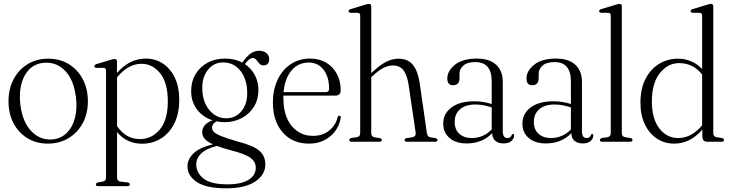

<svg xmlns="http://www.w3.org/2000/svg" viewBox="-20 -750 3860 1016"><path d="M236 -439.5Q296.5 -439.5 343.8 -410.8Q391 -382 418 -331Q445 -280 445 -214Q445 -148.5 417.8 -98Q390.5 -47.5 342.5 -18.8Q294.5 10 233 10Q172.5 10 125.5 -18.5Q78.5 -47 51.8 -97.5Q25 -148 25 -214Q25 -279.5 51.8 -330.5Q78.5 -381.5 126 -410.5Q173.5 -439.5 236 -439.5ZM264.5 -13Q306.5 -19 335.5 -48.8Q364.5 -78.5 376.8 -126.5Q389 -174.5 382 -235Q370 -331 321.8 -378.2Q273.5 -425.5 205.5 -417Q161.5 -411 132.8 -380.8Q104 -350.5 92.2 -302.2Q80.5 -254 88 -194.5Q100 -100.5 149 -52.5Q198 -4.5 264.5 -13Z M599 -424.5V-364Q665 -440 751.5 -440Q802.5 -440 842.5 -413.2Q882.5 -386.5 905.5 -338Q928.5 -289.5 928.5 -223.5Q928.5 -148 902 -95.8Q875.5 -43.5 831 -16.5Q786.5 10.5 733 10.5Q650 10.5 599.5 -51V189.5Q599.5 208.5 617 211L657 215.5Q667 218.5 667 226Q667 235 655.5 235H498.5Q487.5 235 487.5 226Q487.5 218 499 215L523.5 211Q541 208 541 189.5V-376Q541 -389.5 529.5 -391H489Q479.5 -392.5 479.5 -400Q479.5 -407 491 -411L566 -433.5Q580 -438 586.5 -438Q599 -438 599 -424.5ZM728 -412.5Q659 -412.5 599.5 -341V-82.5Q646.5 -14 721 -14Q782.5 -14 825.2 -64.2Q868 -114.5 868 -214Q868 -311 827.8 -361.8Q787.5 -412.5 728 -412.5Z M1238 -1Q1319 19.5 1351.5 46.8Q1384 74 1384 120.5Q1384 174.5 1330.8 210.5Q1277.5 246.5 1177.5 246.5Q1070.5 246.5 1021.2 213Q972 179.5 972 131Q972 93 1003.5 62Q1035 31 1106.5 13.5Q1073.5 -1.5 1061.8 -17Q1050 -32.5 1050 -50.5Q1050 -70 1062.8 -86.2Q1075.5 -102.5 1104.5 -113.5Q1053 -130 1022.2 -171.2Q991.5 -212.5 991.5 -268Q991.5 -318 1014.2 -356.8Q1037 -395.5 1077.8 -417.8Q1118.5 -440 1172.5 -440Q1222 -440 1262 -419L1264.5 -422Q1284 -450 1305 -465.8Q1326 -481.5 1351.5 -481.5Q1374.5 -481.5 1389.5 -469Q1404.5 -456.5 1404.5 -437.5Q1404.5 -404 1374 -404Q1360.5 -404 1352.2 -413.8Q1344 -423.5 1336.2 -433.2Q1328.5 -443 1318 -443Q1308 -443 1298 -434.8Q1288 -426.5 1275.5 -411Q1309 -389 1328.2 -353.2Q1347.5 -317.5 1347.5 -273.5Q1347.5 -223.5 1323.8 -185.2Q1300 -147 1259.2 -125.2Q1218.5 -103.5 1168 -103.5Q1146 -103.5 1126 -108Q1102 -94 1102 -75.5Q1102 -62.5 1111.8 -52Q1121.5 -41.5 1150.5 -29.8Q1179.5 -18 1238 -1ZM1158.5 -419.5Q1110 -419 1079 -379Q1048 -339 1050.5 -277Q1052.5 -209 1089 -166.2Q1125.5 -123.5 1179 -124Q1229 -125 1259.8 -164.5Q1290.5 -204 1288 -266.5Q1285.5 -335.5 1250 -378Q1214.5 -420.5 1158.5 -419.5ZM1018.5 120Q1018.5 164.5 1057.2 195Q1096 225.5 1184.5 225.5Q1256.5 225.5 1295 201.5Q1333.5 177.5 1333.5 138.5Q1333.5 106.5 1306.2 85.8Q1279 65 1203 45.5Q1157 33.5 1127 22Q1069.5 37.5 1044 62.8Q1018.5 88 1018.5 120Z M1783 -272Q1783 -244 1753.5 -244H1479.5Q1479.5 -238.5 1479.5 -233Q1479.5 -136 1523.5 -83.5Q1567.5 -31 1636.5 -31Q1687 -31 1721.8 -59Q1756.5 -87 1766.5 -129.5Q1770 -138 1776 -138Q1784 -138 1783 -127Q1777.5 -89.5 1755.2 -58.2Q1733 -27 1697.2 -8.5Q1661.5 10 1615.5 10Q1527.5 10 1475.8 -49.5Q1424 -109 1424 -208Q1424 -274 1448.2 -326.5Q1472.5 -379 1517 -409.5Q1561.5 -440 1621.5 -440Q1669.5 -440 1705.8 -418.5Q1742 -397 1762.5 -359.2Q1783 -321.5 1783 -272ZM1614 -419Q1557.5 -419 1522.2 -376.5Q1487 -334 1480.5 -262.5H1704Q1721.5 -262.5 1721.5 -279.5Q1721.5 -343.5 1692 -381.2Q1662.5 -419 1614 -419Z M1944.5 -716V-363L1945 -363.5Q1988.5 -405 2022.2 -422.2Q2056 -439.5 2088.5 -439.5Q2138 -439.5 2164.5 -407.2Q2191 -375 2200.5 -312.5L2238.5 -48.5Q2240 -37.5 2244.2 -31.2Q2248.5 -25 2259.5 -23L2285 -19Q2295 -16 2295 -9Q2295 0 2283.5 0H2132Q2121 0 2121 -9Q2121 -16 2130.5 -19L2160.5 -23.5Q2182.5 -27.5 2179.5 -48L2142.5 -299.5Q2134.5 -352.5 2115 -378Q2095.5 -403.5 2058.5 -403.5Q2035.5 -403.5 2010.2 -391.2Q1985 -379 1954 -350L1944.5 -341.5V-45.5Q1944.5 -27 1962 -23.5L1991 -19Q2000.5 -16.5 2000.5 -9Q2000.5 0 1989.5 0H1840Q1828.5 0 1828.5 -9Q1828.5 -16.5 1840 -20L1868.5 -24Q1886 -27 1886 -45.5V-667Q1886 -681 1874.5 -682L1834 -682.5Q1824.5 -683.5 1824.5 -691Q1824.5 -698.5 1836 -702L1912.5 -725Q1926 -729.5 1932.5 -729.5Q1944.5 -729.5 1944.5 -716Z M2325.5 -96Q2325.5 -148.5 2368.8 -181.2Q2412 -214 2490 -214Q2516.5 -214 2539.5 -210Q2562.5 -206 2582 -199.5V-319Q2582 -421.5 2495.5 -421.5Q2452.5 -421.5 2432 -403Q2411.5 -384.5 2411.5 -360.5V-336Q2411.5 -299 2377 -299Q2347 -299 2347 -334.5Q2347 -375 2387.5 -407.5Q2428 -440 2504 -440Q2570 -440 2605.2 -407.5Q2640.5 -375 2640.5 -317V-56Q2640.5 -19.5 2665 -19.5Q2683 -19.5 2688 -36Q2690.5 -41 2694.5 -41Q2700.5 -41 2700.5 -32Q2700.5 -17.5 2686.5 -4.2Q2672.5 9 2644.5 9Q2616 9 2600.2 -5.8Q2584.5 -20.5 2584.5 -45.5Q2532.5 9 2449 9Q2392.5 9 2359 -19.5Q2325.5 -48 2325.5 -96ZM2386 -105Q2386 -64 2411 -41.8Q2436 -19.5 2475.5 -19.5Q2538 -19.5 2582 -65V-181.5Q2562.5 -188 2541.2 -192.5Q2520 -197 2496 -197Q2443.5 -197 2414.8 -172.2Q2386 -147.5 2386 -105Z M2744.5 -96Q2744.5 -148.5 2787.8 -181.2Q2831 -214 2909 -214Q2935.5 -214 2958.5 -210Q2981.5 -206 3001 -199.5V-319Q3001 -421.5 2914.5 -421.5Q2871.5 -421.5 2851 -403Q2830.5 -384.5 2830.5 -360.5V-336Q2830.5 -299 2796 -299Q2766 -299 2766 -334.5Q2766 -375 2806.5 -407.5Q2847 -440 2923 -440Q2989 -440 3024.2 -407.5Q3059.5 -375 3059.5 -317V-56Q3059.5 -19.5 3084 -19.5Q3102 -19.5 3107 -36Q3109.5 -41 3113.5 -41Q3119.5 -41 3119.5 -32Q3119.5 -17.5 3105.5 -4.2Q3091.5 9 3063.5 9Q3035 9 3019.2 -5.8Q3003.5 -20.5 3003.5 -45.5Q2951.5 9 2868 9Q2811.5 9 2778 -19.5Q2744.5 -48 2744.5 -96ZM2805 -105Q2805 -64 2830 -41.8Q2855 -19.5 2894.5 -19.5Q2957 -19.5 3001 -65V-181.5Q2981.5 -188 2960.2 -192.5Q2939 -197 2915 -197Q2862.5 -197 2833.8 -172.2Q2805 -147.5 2805 -105Z M3270.5 -715.5V-45.5Q3270.5 -27 3288 -24L3317 -19.5Q3327 -17 3327 -9Q3327 0 3315.5 0H3166Q3154.5 0 3154.5 -9Q3154.5 -16.5 3166 -20L3194.5 -24Q3212 -27 3212 -45.5V-667Q3212 -681 3200.5 -682L3160 -682.5Q3150.5 -683.5 3150.5 -691Q3150.5 -698.5 3162 -702L3238.5 -725Q3252 -729.5 3258.5 -729.5Q3270.5 -729.5 3270.5 -715.5Z M3369 -206.5Q3369 -281.5 3396.2 -333.5Q3423.5 -385.5 3468.5 -412.5Q3513.5 -439.5 3567 -439.5Q3606.5 -439.5 3639.2 -424.8Q3672 -410 3695.5 -384.5V-667Q3695.5 -681 3684 -682L3644 -682.5Q3634.5 -683.5 3634.5 -691Q3634.5 -698.5 3645.5 -702L3722 -725Q3735.5 -729.5 3742 -729.5Q3754.5 -729.5 3754.5 -716V-45.5Q3754.5 -27 3772 -24L3801 -19.5Q3811 -16.5 3811 -9Q3811 0 3799.5 0H3723Q3696.5 0 3696.5 -29V-64Q3663 -26 3626 -8Q3589 10 3548 10Q3496.5 10 3456.2 -16.5Q3416 -43 3392.5 -91.5Q3369 -140 3369 -206.5ZM3429.5 -213Q3429.5 -121.5 3469 -70.5Q3508.5 -19.5 3568.5 -19.5Q3639.5 -19.5 3695.5 -87V-355.5Q3648.5 -416 3573.5 -416Q3514.5 -416 3472 -363.5Q3429.5 -311 3429.5 -213Z"/></svg>

Font: Fraunces 144pt Soft Light
Style: Regular
Weight: 300
Version: Version 1.000;[0bf87f6ff]